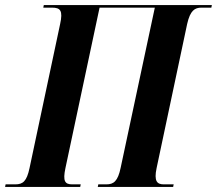

<svg xmlns="http://www.w3.org/2000/svg" viewBox="-54 -734 852 754"><path d="M-34 0H261L263 -10H230C201 -10 192 -22 203 -74L337 -704H554L420 -76C409 -22 392 -10 364 -10H332L330 0H626L628 -10H589C563 -10 550 -22 561 -74L681 -640C693 -693 711 -704 737 -704H776L778 -714H118L116 -704H150C183 -704 194 -693 182 -639L62 -74C51 -22 36 -10 6 -10H-32Z"/></svg>

Font: Noto Serif Display Condensed
Style: Bold Italic
Weight: 700
Width: 3
Italic angle: -12°
Designer: Monotype Design Team
Foundry: Monotype Imaging Inc.
Version: Version 2.009